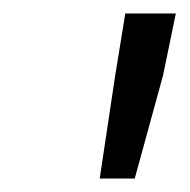

<svg xmlns="http://www.w3.org/2000/svg" viewBox="-20 -691 282 285"><path d="M128 -426 151 -579 166 -671H241L222 -579L180 -426Z"/></svg>

Font: TypoPRO Source Sans Pro
Style: Italic
Weight: 400
Italic angle: -11°
Designer: Paul D. Hunt
Foundry: Adobe Systems Incorporated
Version: Version 1.075;PS 2.000;hotconv 1.0.86;makeotf.lib2.5.63406